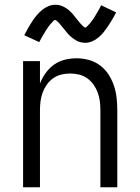

<svg xmlns="http://www.w3.org/2000/svg" viewBox="-20 -787 590 807"><path d="M77 0V-530H148V-436Q157 -459 172 -480Q187 -501 207.5 -515.5Q228 -530 252.5 -536Q277 -542 302 -542Q328 -542 353.5 -535Q379 -528 400 -512.5Q421 -497 435.5 -475Q450 -453 458.5 -428Q467 -403 470 -377Q473 -351 473 -325V0H402V-325Q402 -344 399.5 -362.5Q397 -381 390.5 -398.5Q384 -416 373 -431.5Q362 -447 346.5 -458Q331 -469 312.5 -473.5Q294 -478 275 -478Q256 -478 237.5 -473.5Q219 -469 203.5 -458Q188 -447 177 -431.5Q166 -416 159.5 -398.5Q153 -381 150.5 -362.5Q148 -344 148 -325V0ZM337 -607Q332 -607 327 -608Q322 -609 317 -610Q312 -611 307.5 -613Q303 -615 298.5 -618Q294 -621 290 -623.5Q286 -626 282 -629.5Q278 -633 274 -636.5Q270 -640 266.5 -644Q263 -648 260 -651.5Q257 -655 254 -659Q251 -663 247.5 -667Q244 -671 240.5 -675.5Q237 -680 233.5 -684Q230 -688 227 -691.5Q224 -695 219 -699Q214 -703 213 -703Q208 -703 205.5 -700Q203 -697 198.5 -692.5Q194 -688 192 -685.5Q190 -683 188 -680.5Q186 -678 183.5 -674.5Q181 -671 178.5 -667.5Q176 -664 173.5 -660Q171 -656 168.5 -651.5Q166 -647 163 -642.5Q160 -638 157 -632.5Q154 -627 151 -621.5Q148 -616 145 -610L82 -639Q91 -657 100 -672.5Q109 -688 117.5 -700.5Q126 -713 134.5 -723Q143 -733 155 -743.5Q167 -754 182 -760.5Q197 -767 213 -767Q218 -767 223 -766.5Q228 -766 233 -764.5Q238 -763 242.5 -761Q247 -759 251.5 -756.5Q256 -754 260 -751.5Q264 -749 268 -745.5Q272 -742 276 -738Q280 -734 283.5 -730.5Q287 -727 290 -723Q293 -719 296 -715Q299 -711 302.5 -707Q306 -703 309.5 -698.5Q313 -694 316.5 -690Q320 -686 323 -683Q326 -680 331 -675.5Q336 -671 337 -671Q342 -671 344.5 -674.5Q347 -678 351.5 -682Q356 -686 358 -688.5Q360 -691 362 -694Q364 -697 366.5 -700Q369 -703 371.5 -706.5Q374 -710 376.5 -714Q379 -718 381.5 -722.5Q384 -727 387 -732Q390 -737 393 -742Q396 -747 399 -752.5Q402 -758 405 -765L468 -735Q459 -717 450 -702Q441 -687 432.5 -674.5Q424 -662 415.5 -651.5Q407 -641 395 -630.5Q383 -620 368 -613.5Q353 -607 337 -607Z"/></svg>

Font: Lode Term
Style: Regular
Weight: 400
Monospace: yes
Designer: Belleve Invis
Foundry: Belleve Invis
Version: Version 29.2.0